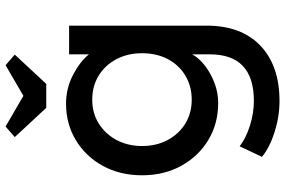

<svg xmlns="http://www.w3.org/2000/svg" viewBox="-187 -606 1023 689"><g transform="rotate(-90 324.5 -261.5)"><path d="M307 230Q251 230 195.5 212.5Q140 195 106 167L144 87Q174 110 218.5 124Q263 138 307 138Q474 138 474 -20V-83Q460 -58 432.5 -37Q405 -16 370.5 -3Q336 10 300 10Q225 10 166.5 -25.5Q108 -61 74 -122.5Q40 -184 40 -263Q40 -342 73.5 -403.5Q107 -465 165.5 -500.5Q224 -536 297 -536Q352 -536 400 -511Q448 -486 474 -454V-525H577V-32Q577 93 505 161.5Q433 230 307 230ZM311 -85Q360 -85 398 -108Q436 -131 457 -171Q478 -211 478 -263Q478 -315 456.5 -355.5Q435 -396 397.5 -419Q360 -442 311 -442Q263 -442 225.5 -418.5Q188 -395 166.5 -354.5Q145 -314 145 -263Q145 -212 166.5 -171.5Q188 -131 225.5 -108Q263 -85 311 -85ZM282 -607 177 -720 215 -753 325 -689 435 -753 473 -720 368 -607Z"/></g></svg>

Font: Lexend Deca
Style: Regular
Weight: 400
Designer: Bonnie Shaver-Troup, Thomas Jockin
Foundry: Lexend
Version: Version 1.008; ttfautohint (v1.8.4.7-5d5b)